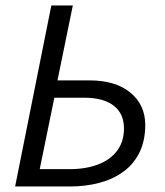

<svg xmlns="http://www.w3.org/2000/svg" viewBox="-20 -676 597 696"><path d="M34.8 0 166.1 -656.3H244L188.4 -384.6H304.6Q399 -384.6 452.8 -340.1Q506.5 -295.6 506.5 -223.2Q506.5 -166.1 485.8 -123.8Q465.2 -81.6 428 -54.2Q390.8 -26.7 341 -13.4Q291.2 0 232.9 0ZM124 -62.8H231Q291.2 -62.8 335.8 -79.9Q380.3 -97 404.8 -129.9Q429.4 -162.8 429.4 -210.6Q429.4 -263.8 392.4 -292.8Q355.4 -321.8 284.5 -321.8H177Z"/></svg>

Font: Source Sans 3 VF
Style: Italic
Weight: 200
Italic angle: -11°
Designer: Paul D. Hunt
Foundry: Adobe Systems Incorporated
Version: Version 3.042;hotconv 1.0.118;makeotfexe 2.5.65603